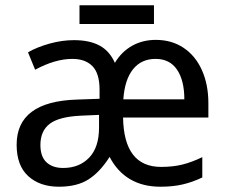

<svg xmlns="http://www.w3.org/2000/svg" viewBox="-20 -697 856 727"><path d="M769 -306V-252H446Q449 -65 590 -65Q635 -65 671 -74Q707 -83 746 -102V-25Q708 -7 671 1.5Q634 10 587 10Q521 10 472.5 -18.5Q424 -47 395 -103Q359 -46 315.5 -18Q272 10 203 10Q131 10 87 -30Q43 -70 43 -149Q43 -313 272 -320L357 -323V-357Q357 -419 330 -446.5Q303 -474 254 -474Q189 -474 113 -433L86 -499Q121 -519 168 -532Q215 -545 260 -545Q319 -545 357 -524.5Q395 -504 415 -459Q440 -501 480 -523.5Q520 -546 570 -546Q630 -546 675 -516Q720 -486 744.5 -431.5Q769 -377 769 -306ZM447 -321H678Q678 -392 650.5 -433Q623 -474 569 -474Q515 -474 483.5 -434.5Q452 -395 447 -321ZM286 -259Q203 -255 168 -228Q133 -201 133 -148Q133 -104 156 -82.5Q179 -61 219 -61Q280 -61 317.5 -100Q355 -139 355 -214V-262ZM563 -606H281V-677H563Z"/></svg>

Font: Noto Sans Display
Style: Regular
Weight: 400
Designer: Monotype Design team
Foundry: Monotype Imaging Inc.
Version: Version 1.000